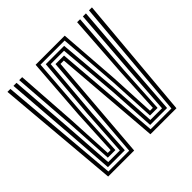

<svg xmlns="http://www.w3.org/2000/svg" viewBox="-197 -986 1172 1172"><g transform="rotate(-45 389.0 -400.0)"><path d="M93.9 0 24.5 -800H50.1L116.6 -20.7H296.1L351.9 -712.6H425.5L481.2 -20.7H660.8L728.4 -800H754L683.4 0H458.8L403.2 -691.9H374.3L318.4 0ZM133.3 -41.4 110.3 -358.4 76.4 -800H102.7L134.6 -373.1L156.3 -62.1H256.9L275.9 -364.2L309.5 -754H468L501.5 -362.6L520.3 -62.1H621L642.7 -371.1L675.7 -800H702.1L667 -356.5L644 -41.4H498L479.6 -344L446.4 -733.3H331L297.8 -345.3L279.3 -41.4ZM173.9 -82.8 156.4 -386.3 126 -800H151.6L178.9 -398L194 -103.5H218.6L233.5 -397.1L263.1 -795.4H514.4L544 -395.4L558.7 -103.5H583.3L598.5 -396.4L626.1 -800H651.6L620.9 -384.5L603.4 -82.8H538L522.7 -379.6L492.9 -774.7H284.6L254.8 -381.2L239.3 -82.8Z"/></g></svg>

Font: Big Shoulders Inline Text SC Thin
Style: Regular
Weight: 100
Designer: Patric King
Foundry: XO Type Co
Version: Version 2.002